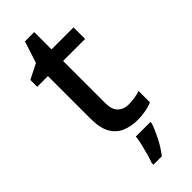

<svg xmlns="http://www.w3.org/2000/svg" viewBox="-284 -695 950 950"><g transform="rotate(-45 191.5 -219.5)"><path d="M277 -76Q298 -76 320 -79.5Q342 -83 358 -89V-9Q340 -1 311.5 4.5Q283 10 254 10Q210 10 173 -5Q136 -20 114.5 -57Q93 -94 93 -160V-458H18V-506L97 -546L134 -660H199V-539H353V-458H199V-162Q199 -118 220.5 -97Q242 -76 277 -76ZM291 70Q282 99 260 143Q238 187 211 221H152V209Q159 191 166.5 164.5Q174 138 180.5 110Q187 82 189 61H291Z"/></g></svg>

Font: Noto Sans Ol Chiki Medium
Style: Regular
Weight: 500
Designer: Monotype Design Team, Lewis McGuffie
Foundry: Monotype Imaging Inc.
Version: Version 2.003; ttfautohint (v1.8.4.7-5d5b)